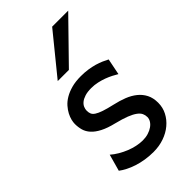

<svg xmlns="http://www.w3.org/2000/svg" viewBox="-240 -860 950 950"><g transform="rotate(-45 235.5 -384.5)"><path d="M390.6 -383.3Q378.4 -390.6 362.8 -398.7Q347.2 -406.7 328.9 -413.6Q310.5 -420.4 289.8 -425Q269 -429.7 246.6 -429.7Q219.7 -429.7 201.4 -423.8Q183.1 -418 172.1 -408.9Q161.1 -399.9 156.2 -388.4Q151.4 -377 151.4 -366.2Q151.4 -353.5 155.3 -343.8Q159.2 -334 171.6 -325.7Q184.1 -317.4 207 -309.6Q230 -301.8 268.6 -293Q301.8 -285.6 331.1 -274.2Q360.4 -262.7 382.3 -245.1Q404.3 -227.5 417 -202.9Q429.7 -178.2 429.7 -144Q429.7 -110.8 415 -82.5Q400.4 -54.2 375 -33Q349.6 -11.7 315.4 0.2Q281.2 12.2 241.7 12.2Q211.9 12.2 184.3 7.8Q156.7 3.4 132.6 -4.4Q108.4 -12.2 88.4 -22.5Q68.4 -32.7 53.7 -43.9L78.1 -131.8Q94.7 -117.2 115.5 -105Q136.2 -92.8 158.2 -84Q180.2 -75.2 202.4 -70.6Q224.6 -65.9 244.1 -65.9Q265.6 -65.9 283.4 -71.5Q301.3 -77.1 314.2 -86.2Q327.1 -95.2 334.5 -107.2Q341.8 -119.1 341.8 -131.8Q341.8 -145.5 336.2 -157.5Q330.6 -169.4 315.7 -180.4Q300.8 -191.4 274.7 -201.7Q248.5 -211.9 207.5 -222.2Q163.1 -232.9 135 -247.6Q106.9 -262.2 91.1 -279.8Q75.2 -297.4 69.3 -317.9Q63.5 -338.4 63.5 -361.3Q63.5 -372.6 67.1 -387.7Q70.8 -402.8 79.3 -419.2Q87.9 -435.5 101.8 -451.4Q115.7 -467.3 136.7 -479.7Q157.7 -492.2 186 -500Q214.4 -507.8 251.5 -507.8Q277.8 -507.8 301 -504.4Q324.2 -501 343.5 -495.4Q362.8 -489.7 378.9 -482.7Q395 -475.6 407.7 -468.8ZM437 -781.2 231.9 -571.3H153.8L324.7 -781.2Z"/></g></svg>

Font: Andika New Basic
Style: Regular
Weight: 400
Designer: Victor Gaultney, Annie Olsen, Julie Remington, Don Collingsworth, Eric Hays
Foundry: SIL International
Version: Version 5.500; ttfautohint (v1.8.3)